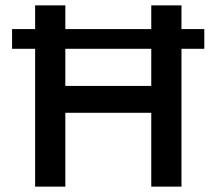

<svg xmlns="http://www.w3.org/2000/svg" viewBox="-20 -695 806 715"><path d="M110.8 0V-513.3H25V-586.7H110.8V-675H223.3V-586.7H543.3V-675H655.8V-586.7H740.8V-513.3H655.8V0H543.3V-275H223.3V0ZM223.3 -375H543.3V-513.3H223.3Z"/></svg>

Font: Funnel Sans Medium
Style: Regular
Weight: 500
Version: Version 1.000; Beta; Release 5; Build 24; ttfautohint (v1.8.